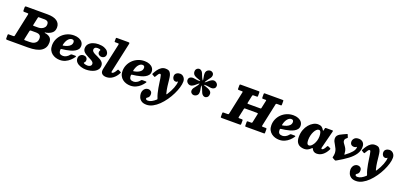

<svg xmlns="http://www.w3.org/2000/svg" viewBox="-14 -2173 7974 3805"><g transform="rotate(20 3973.0 -270.0)"><path d="M416 0H-17Q-36.5 0 -42 -3.8Q-47.5 -7.5 -47.5 -27.5V-92.5Q-47.5 -104 -44.5 -108.8Q-41.5 -113.5 -29 -113.5H60Q81 -113.5 85.8 -117.5Q90.5 -121.5 94 -138.5L194.5 -609Q198.5 -628 193.8 -632.2Q189 -636.5 163.5 -636.5H116.5Q95 -636.5 89.2 -641.8Q83.5 -647 83.5 -668V-721Q83.5 -740.5 90.5 -745.2Q97.5 -750 115.5 -750H556Q691 -750 757.8 -701.8Q824.5 -653.5 824.5 -571.5Q824.5 -499 783 -459.2Q741.5 -419.5 667.5 -401Q649.5 -396.5 639.8 -396.8Q630 -397 630 -390Q630 -383.5 638 -383.5Q646 -383.5 663 -380Q723.5 -365.5 754 -331.5Q784.5 -297.5 784.5 -233.5Q784.5 -121.5 696 -60.8Q607.5 0 416 0ZM380 -440.5H476Q510.5 -440.5 544 -454Q577.5 -467.5 599.8 -494Q622 -520.5 622 -560.5Q622 -601 599.2 -618.8Q576.5 -636.5 541.5 -636.5H423.5Q406 -636.5 403.5 -632.5Q401 -628.5 398.5 -614.5L365.5 -462Q363.5 -451 364 -445.8Q364.5 -440.5 380 -440.5ZM406 -113.5Q467 -113.5 503.5 -131Q540 -148.5 556 -177.5Q572 -206.5 572 -241Q572 -294.5 543 -314.5Q514 -334.5 471.5 -334.5H366Q347.5 -334.5 342 -329.8Q336.5 -325 333 -309.5L296.5 -138Q293 -121.5 296.8 -117.5Q300.5 -113.5 321.5 -113.5Z M851 -203.5Q851 -271.5 877.5 -332Q904 -392.5 951 -438.5Q998 -484.5 1061 -511Q1124 -537.5 1197.5 -537.5Q1256.5 -537.5 1302.2 -519Q1348 -500.5 1374 -466.5Q1400 -432.5 1400 -386Q1400 -344.5 1377.5 -314.8Q1355 -285 1317.8 -264.5Q1280.5 -244 1234.8 -231Q1189 -218 1141.8 -210.2Q1094.5 -202.5 1053 -198Q1042.5 -196.5 1039.2 -192Q1036 -187.5 1036 -175Q1035.5 -119.5 1059.2 -99.5Q1083 -79.5 1125.5 -79.5Q1159.5 -79.5 1194.8 -98.5Q1230 -117.5 1256.5 -152.5Q1262.5 -160 1267.8 -163.8Q1273 -167.5 1287.5 -167.5H1348Q1368 -167.5 1372 -162Q1376 -156.5 1366.5 -142.5Q1338.5 -102 1299.2 -65.5Q1260 -29 1208.2 -5.8Q1156.5 17.5 1092.5 17.5Q1048.5 17.5 1005.8 4.5Q963 -8.5 928 -35.5Q893 -62.5 872 -104.2Q851 -146 851 -203.5ZM1062.5 -273.5Q1107.5 -281 1145.8 -297.2Q1184 -313.5 1207.5 -340Q1231 -366.5 1231.5 -405Q1231.5 -424.5 1221.5 -438.8Q1211.5 -453 1183.5 -453Q1143 -453 1106.8 -412.5Q1070.5 -372 1051 -295Q1047.5 -281 1049 -276.2Q1050.5 -271.5 1062.5 -273.5Z M1728.5 -130.5Q1728.5 -152.5 1710.5 -169.8Q1692.5 -187 1664.2 -202Q1636 -217 1604.2 -232.8Q1572.5 -248.5 1544 -267.5Q1515.5 -286.5 1497.5 -311Q1479.5 -335.5 1479.5 -368.5Q1479.5 -427 1513.2 -464.8Q1547 -502.5 1600 -521Q1653 -539.5 1711.5 -539.5Q1785 -539.5 1834.8 -519.8Q1884.5 -500 1909.5 -469Q1934.5 -438 1934.5 -403.5Q1934.5 -368 1910.5 -345.2Q1886.5 -322.5 1846 -322.5Q1816 -322.5 1792.8 -342.8Q1769.5 -363 1769.5 -392.5Q1769.5 -415.5 1776.5 -423.5Q1783.5 -431.5 1783.5 -442.5Q1783.5 -451 1764.5 -456.2Q1745.5 -461.5 1724 -461.5Q1684.5 -461.5 1666.5 -445.5Q1648.5 -429.5 1648.5 -403.5Q1648.5 -379 1667.5 -361.5Q1686.5 -344 1716.2 -329.2Q1746 -314.5 1779.5 -299.5Q1813 -284.5 1842.8 -265.5Q1872.5 -246.5 1891.2 -220.8Q1910 -195 1910 -158.5Q1910 -111 1886.8 -77.2Q1863.5 -43.5 1824.5 -22.2Q1785.5 -1 1738.5 9.2Q1691.5 19.5 1644.5 19.5Q1587.5 19.5 1533.8 2Q1480 -15.5 1445.5 -50Q1411 -84.5 1411 -135.5Q1411 -176 1439.8 -204Q1468.5 -232 1511.5 -232Q1546.5 -232 1569 -211.5Q1591.5 -191 1591.5 -159Q1591.5 -134.5 1584.2 -122.5Q1577 -110.5 1569.8 -104.8Q1562.5 -99 1562.5 -92.5Q1562.5 -83 1589.8 -74.5Q1617 -66 1651 -66Q1680.5 -66 1704.5 -82Q1728.5 -98 1728.5 -130.5Z M2275 -741 2142.5 -133Q2139.5 -122.5 2139.5 -113.5Q2139.5 -98 2154.5 -98Q2171.5 -98 2192 -120.2Q2212.5 -142.5 2234 -181.5Q2240.5 -193.5 2244.5 -197Q2248.5 -200.5 2262 -194L2303 -175Q2314 -169.5 2316.8 -165.8Q2319.5 -162 2314 -151Q2274.5 -72 2211.5 -25.5Q2148.5 21 2076 21Q2020.5 21 1989.8 -3.2Q1959 -27.5 1959 -70.5Q1959 -82 1961.2 -97.8Q1963.5 -113.5 1966.5 -125.5L2082.5 -657Q2086 -673.5 2084.8 -681Q2083.5 -688.5 2061.5 -688.5H2014Q2000.5 -688.5 1996.2 -691.2Q1992 -694 1992 -707.5V-760.5Q1992 -772.5 1995 -776.2Q1998 -780 2010 -780H2243.5Q2273.5 -780 2276.8 -772Q2280 -764 2275 -741Z M2337.5 -203.5Q2337.5 -271.5 2364 -332Q2390.5 -392.5 2437.5 -438.5Q2484.5 -484.5 2547.5 -511Q2610.5 -537.5 2684 -537.5Q2743 -537.5 2788.8 -519Q2834.5 -500.5 2860.5 -466.5Q2886.5 -432.5 2886.5 -386Q2886.5 -344.5 2864 -314.8Q2841.5 -285 2804.2 -264.5Q2767 -244 2721.2 -231Q2675.5 -218 2628.2 -210.2Q2581 -202.5 2539.5 -198Q2529 -196.5 2525.8 -192Q2522.5 -187.5 2522.5 -175Q2522 -119.5 2545.8 -99.5Q2569.5 -79.5 2612 -79.5Q2646 -79.5 2681.2 -98.5Q2716.5 -117.5 2743 -152.5Q2749 -160 2754.2 -163.8Q2759.5 -167.5 2774 -167.5H2834.5Q2854.5 -167.5 2858.5 -162Q2862.5 -156.5 2853 -142.5Q2825 -102 2785.8 -65.5Q2746.5 -29 2694.8 -5.8Q2643 17.5 2579 17.5Q2535 17.5 2492.2 4.5Q2449.5 -8.5 2414.5 -35.5Q2379.5 -62.5 2358.5 -104.2Q2337.5 -146 2337.5 -203.5ZM2549 -273.5Q2594 -281 2632.2 -297.2Q2670.5 -313.5 2694 -340Q2717.5 -366.5 2718 -405Q2718 -424.5 2708 -438.8Q2698 -453 2670 -453Q2629.5 -453 2593.2 -412.5Q2557 -372 2537.5 -295Q2534 -281 2535.5 -276.2Q2537 -271.5 2549 -273.5Z M3399 -365.5Q3365.5 -365.5 3345 -391.8Q3324.5 -418 3325 -452Q3325 -497.5 3357.2 -520.5Q3389.5 -543.5 3429 -543.5Q3477.5 -543.5 3510.2 -507.2Q3543 -471 3543 -417.5Q3543 -362 3522 -290.8Q3501 -219.5 3463.5 -142.8Q3426 -66 3375.5 6.2Q3325 78.5 3265.5 136.8Q3206 195 3141 229.2Q3076 263.5 3010 263.5Q2942.5 263.5 2903.2 236.5Q2864 209.5 2847.2 169Q2830.5 128.5 2830.5 87.5Q2830.5 53.5 2844.5 24.2Q2858.5 -5 2884 -23Q2909.5 -41 2943.5 -41Q2976.5 -41 3000.8 -19.8Q3025 1.5 3024.5 41Q3024.5 71.5 3015.2 88.5Q3006 105.5 2994 114.8Q2982 124 2973 130Q2964 136 2963.5 144.5Q2963 178 3011 178Q3048 178 3089.2 156Q3130.5 134 3168.5 99.5Q3178.5 90.5 3179.5 86.5Q3180.5 82.5 3175 68.5Q3157 26 3143.8 -26.2Q3130.5 -78.5 3121.2 -132.8Q3112 -187 3105 -236.5Q3098 -286 3092 -324.5Q3086 -363 3079.5 -383Q3076.5 -390.5 3072.5 -398Q3068.5 -405.5 3057 -405.5Q3041.5 -405.5 3024.2 -381Q3007 -356.5 2986.5 -320.5Q2982.5 -313 2978.8 -311Q2975 -309 2967 -313L2921.5 -340Q2912 -345 2913 -348.8Q2914 -352.5 2918.5 -361.5Q2942 -409 2971.8 -449.5Q3001.5 -490 3039.2 -514.8Q3077 -539.5 3124 -539.5Q3184.5 -539.5 3210.5 -515.5Q3236.5 -491.5 3248.5 -450Q3259 -414 3264.8 -354.8Q3270.5 -295.5 3279 -225.2Q3287.5 -155 3305.5 -86.5Q3311 -65 3314.5 -65.2Q3318 -65.5 3328.5 -81Q3383 -165 3413.5 -244.2Q3444 -323.5 3444 -373.5Q3444 -382 3440.5 -382Q3434 -382 3428.2 -373.8Q3422.5 -365.5 3399 -365.5Z M3966.5 -486Q3994 -474.5 4021 -466.5Q4048 -458.5 4078.5 -439.5Q4119 -413.5 4122.8 -376.8Q4126.5 -340 4110 -312Q4096.5 -288 4066.5 -279.5Q4036.5 -271 4008 -290Q3985.5 -305 3972.8 -331.2Q3960 -357.5 3949.5 -388Q3939 -418.5 3922.5 -445.5Q3913 -462.5 3906.8 -467.5Q3900.5 -472.5 3905 -442.5Q3909 -414 3915 -386.2Q3921 -358.5 3920 -327Q3920 -295 3905.5 -274.8Q3891 -254.5 3869.2 -245Q3847.5 -235.5 3826 -235.5Q3799 -235.5 3776.2 -256.5Q3753.5 -277.5 3755.5 -313Q3757.5 -340 3774.2 -364.2Q3791 -388.5 3812.2 -413.2Q3833.5 -438 3848.5 -466Q3860 -487 3858.5 -490.8Q3857 -494.5 3838 -480Q3814.5 -462 3793.2 -442.5Q3772 -423 3743.5 -407.5Q3715.5 -392 3690.8 -394.5Q3666 -397 3647 -410.8Q3628 -424.5 3617 -443.5Q3603.5 -467 3610.8 -497.2Q3618 -527.5 3649.5 -543Q3675 -555.5 3705.5 -552.5Q3736 -549.5 3769.2 -543.2Q3802.5 -537 3836 -539.5Q3858.5 -541 3855.8 -544.2Q3853 -547.5 3838.5 -554Q3810.5 -565.5 3783.2 -573.8Q3756 -582 3725 -600.5Q3701.5 -614.5 3690.8 -637.5Q3680 -660.5 3681 -685Q3682 -709.5 3692.5 -728Q3706.5 -752 3736.5 -760.5Q3766.5 -769 3795.5 -750Q3819 -734 3831.8 -706Q3844.5 -678 3856 -646Q3867.5 -614 3885.5 -586.5Q3892.5 -576 3897.2 -570.8Q3902 -565.5 3899.5 -587.5Q3896 -619 3889.2 -649Q3882.5 -679 3883 -713Q3883.5 -745 3898 -765.2Q3912.5 -785.5 3934 -795Q3955.5 -804.5 3977.5 -804.5Q4004.5 -804.5 4027.2 -783.5Q4050 -762.5 4047.5 -727Q4045.5 -700.5 4029.5 -676.5Q4013.5 -652.5 3993 -628.5Q3972.5 -604.5 3957 -577.5Q3945 -557 3944.5 -550.5Q3944 -544 3965 -560.5Q3988.5 -579 4010 -598Q4031.5 -617 4059.5 -632.5Q4087.5 -648 4112.2 -645.5Q4137 -643 4156 -629.2Q4175 -615.5 4186 -596.5Q4199.5 -573 4192.2 -542.8Q4185 -512.5 4153.5 -497Q4129 -485 4099.5 -487.5Q4070 -490 4038 -496Q4006 -502 3974 -501Q3949.5 -500 3948.5 -496.8Q3947.5 -493.5 3966.5 -486Z M4480.5 -22.5V-86.5Q4480.5 -105 4485.8 -109.2Q4491 -113.5 4508.5 -113.5H4577.5Q4600.5 -113.5 4605.8 -118.2Q4611 -123 4615 -142L4716 -617Q4719 -629.5 4715.8 -633Q4712.5 -636.5 4697.5 -636.5H4635.5Q4620.5 -636.5 4615.8 -639.8Q4611 -643 4611 -658.5V-722Q4611 -741.5 4616 -745.8Q4621 -750 4640 -750H5013Q5025.5 -750 5028.5 -746.2Q5031.5 -742.5 5031.5 -729.5V-658.5Q5031.5 -643 5027 -639.8Q5022.5 -636.5 5007 -636.5H4946Q4929.5 -636.5 4925 -632.2Q4920.5 -628 4918 -614.5L4885.5 -464Q4883 -451 4885 -445.8Q4887 -440.5 4904.5 -440.5H5155Q5169 -440.5 5171.8 -443.2Q5174.5 -446 5177 -457.5L5211 -616.5Q5213.5 -628.5 5211.8 -632.5Q5210 -636.5 5196 -636.5H5144Q5128.5 -636.5 5125.2 -641Q5122 -645.5 5122 -661V-731.5Q5122 -743 5125.5 -746.5Q5129 -750 5141.5 -750H5511.5Q5526.5 -750 5531 -747.2Q5535.5 -744.5 5535.5 -729.5V-657.5Q5535.5 -644 5532 -640.2Q5528.5 -636.5 5515.5 -636.5H5441.5Q5426 -636.5 5421 -632.8Q5416 -629 5413.5 -615.5L5311.5 -139Q5308 -123 5311 -118.2Q5314 -113.5 5334.5 -113.5H5388Q5403 -113.5 5407.5 -110Q5412 -106.5 5412 -90.5V-23Q5412 -8 5408 -4Q5404 0 5389 0H5015Q5002 0 4998.8 -4Q4995.5 -8 4995.5 -21.5V-93.5Q4995.5 -107.5 4999.8 -110.5Q5004 -113.5 5016.5 -113.5H5080Q5099.5 -113.5 5102.5 -117.8Q5105.5 -122 5109 -137.5L5146 -313Q5149.5 -328 5145.8 -331.5Q5142 -335 5123 -335H4877Q4862.5 -335 4859.8 -331.8Q4857 -328.5 4854.5 -316.5L4816 -137.5Q4813.5 -124.5 4815 -119Q4816.5 -113.5 4833.5 -113.5H4886Q4900.5 -113.5 4904.5 -109.8Q4908.5 -106 4908.5 -91V-23Q4908.5 -6.5 4903 -3.2Q4897.5 0 4882 0H4506Q4490 0 4485.2 -3.2Q4480.5 -6.5 4480.5 -22.5Z M5477 -203.5Q5477 -271.5 5503.5 -332Q5530 -392.5 5577 -438.5Q5624 -484.5 5687 -511Q5750 -537.5 5823.5 -537.5Q5882.5 -537.5 5928.2 -519Q5974 -500.5 6000 -466.5Q6026 -432.5 6026 -386Q6026 -344.5 6003.5 -314.8Q5981 -285 5943.8 -264.5Q5906.5 -244 5860.8 -231Q5815 -218 5767.8 -210.2Q5720.5 -202.5 5679 -198Q5668.5 -196.5 5665.2 -192Q5662 -187.5 5662 -175Q5661.5 -119.5 5685.2 -99.5Q5709 -79.5 5751.5 -79.5Q5785.5 -79.5 5820.8 -98.5Q5856 -117.5 5882.5 -152.5Q5888.5 -160 5893.8 -163.8Q5899 -167.5 5913.5 -167.5H5974Q5994 -167.5 5998 -162Q6002 -156.5 5992.5 -142.5Q5964.5 -102 5925.2 -65.5Q5886 -29 5834.2 -5.8Q5782.5 17.5 5718.5 17.5Q5674.5 17.5 5631.8 4.5Q5589 -8.5 5554 -35.5Q5519 -62.5 5498 -104.2Q5477 -146 5477 -203.5ZM5688.5 -273.5Q5733.5 -281 5771.8 -297.2Q5810 -313.5 5833.5 -340Q5857 -366.5 5857.5 -405Q5857.5 -424.5 5847.5 -438.8Q5837.5 -453 5809.5 -453Q5769 -453 5732.8 -412.5Q5696.5 -372 5677 -295Q5673.5 -281 5675 -276.2Q5676.5 -271.5 5688.5 -273.5Z M6729.5 -140.5Q6693.5 -68 6637.5 -23.5Q6581.5 21 6511 21Q6476.5 21 6452.5 5.8Q6428.5 -9.5 6416.5 -32Q6413.5 -39 6411.2 -43Q6409 -47 6407.5 -50Q6402.5 -57 6397.5 -55Q6392.5 -53 6382 -43.5Q6355 -15.5 6321.2 1Q6287.5 17.5 6246.5 17.5Q6200 17.5 6159.2 0.2Q6118.5 -17 6093 -58.8Q6067.5 -100.5 6067.5 -174Q6067.5 -254.5 6092.2 -321Q6117 -387.5 6157.8 -435.8Q6198.5 -484 6246.8 -510.2Q6295 -536.5 6342 -536.5Q6392.5 -536.5 6421.8 -516Q6451 -495.5 6467.5 -462.5Q6474 -450 6478.5 -448.8Q6483 -447.5 6487.5 -468L6495 -505Q6497 -513 6501 -516.5Q6505 -520 6517.5 -520H6643.5Q6660.5 -520 6663 -515.8Q6665.5 -511.5 6662 -498L6569 -133Q6566.5 -122.5 6566.5 -113.5Q6566.5 -98 6581.5 -98Q6598 -98 6617 -120.2Q6636 -142.5 6655.5 -181Q6663 -195 6668 -196.8Q6673 -198.5 6685.5 -193L6720 -176.5Q6735 -169.5 6736.8 -163.5Q6738.5 -157.5 6729.5 -140.5ZM6449 -321.5Q6449 -368.5 6437.2 -403.8Q6425.5 -439 6396 -439Q6371 -439 6347.5 -417Q6324 -395 6304.8 -357.5Q6285.5 -320 6274.2 -273.5Q6263 -227 6263 -178.5Q6263 -126.5 6275.5 -103.2Q6288 -80 6315 -80Q6336 -80 6359.2 -99.5Q6382.5 -119 6403 -152.5Q6423.5 -186 6436.2 -229.5Q6449 -273 6449 -321.5Z M7160 -358.5Q7122 -358.5 7100.2 -380.2Q7078.5 -402 7078.5 -441.5Q7079 -480.5 7108.8 -512Q7138.5 -543.5 7199.5 -543.5Q7253.5 -543.5 7288.5 -510.8Q7323.5 -478 7323.5 -415.5Q7323.5 -332.5 7277.5 -262Q7231.5 -191.5 7144.2 -125.5Q7057 -59.5 6932.5 11Q6920.5 17.5 6912.2 20.8Q6904 24 6892 17L6844 -9.5Q6837.5 -13 6837 -16.2Q6836.5 -19.5 6838.5 -29.5Q6842.5 -46.5 6846.8 -69Q6851 -91.5 6850 -116Q6847.5 -160.5 6832 -196Q6816.5 -231.5 6797 -262.5Q6777.5 -293.5 6763 -324Q6748.5 -354.5 6748.5 -389.5Q6748.5 -422.5 6765.5 -446Q6782.5 -469.5 6811.2 -486.8Q6840 -504 6875 -519Q6910 -534 6945.5 -551Q6954 -555.5 6956.2 -555.2Q6958.5 -555 6962.5 -546L6983 -496.5Q6986.5 -488.5 6986.5 -486.2Q6986.5 -484 6979.5 -479Q6966 -469 6949.8 -452Q6933.5 -435 6933.5 -411Q6933.5 -385.5 6947.5 -364.2Q6961.5 -343 6980.2 -319Q6999 -295 7014.5 -262.5Q7030 -230 7032.5 -181.5Q7033 -173 7033.5 -165.2Q7034 -157.5 7035 -152.5Q7036.5 -148 7039.5 -149Q7042.5 -150 7050.5 -156Q7131.5 -215 7176.2 -268Q7221 -321 7221 -369Q7221 -377 7215.5 -377Q7209 -377 7198.5 -367.8Q7188 -358.5 7160 -358.5Z M7818.5 -365.5Q7785 -365.5 7764.5 -391.8Q7744 -418 7744.5 -452Q7744.5 -497.5 7776.8 -520.5Q7809 -543.5 7848.5 -543.5Q7897 -543.5 7929.8 -507.2Q7962.5 -471 7962.5 -417.5Q7962.5 -362 7941.5 -290.8Q7920.5 -219.5 7883 -142.8Q7845.5 -66 7795 6.2Q7744.5 78.5 7685 136.8Q7625.5 195 7560.5 229.2Q7495.5 263.5 7429.5 263.5Q7362 263.5 7322.8 236.5Q7283.5 209.5 7266.8 169Q7250 128.5 7250 87.5Q7250 53.5 7264 24.2Q7278 -5 7303.5 -23Q7329 -41 7363 -41Q7396 -41 7420.2 -19.8Q7444.5 1.5 7444 41Q7444 71.5 7434.8 88.5Q7425.5 105.5 7413.5 114.8Q7401.5 124 7392.5 130Q7383.5 136 7383 144.5Q7382.5 178 7430.5 178Q7467.5 178 7508.8 156Q7550 134 7588 99.5Q7598 90.5 7599 86.5Q7600 82.5 7594.5 68.5Q7576.5 26 7563.2 -26.2Q7550 -78.5 7540.8 -132.8Q7531.5 -187 7524.5 -236.5Q7517.5 -286 7511.5 -324.5Q7505.5 -363 7499 -383Q7496 -390.5 7492 -398Q7488 -405.5 7476.5 -405.5Q7461 -405.5 7443.8 -381Q7426.5 -356.5 7406 -320.5Q7402 -313 7398.2 -311Q7394.5 -309 7386.5 -313L7341 -340Q7331.5 -345 7332.5 -348.8Q7333.5 -352.5 7338 -361.5Q7361.5 -409 7391.2 -449.5Q7421 -490 7458.8 -514.8Q7496.5 -539.5 7543.5 -539.5Q7604 -539.5 7630 -515.5Q7656 -491.5 7668 -450Q7678.5 -414 7684.2 -354.8Q7690 -295.5 7698.5 -225.2Q7707 -155 7725 -86.5Q7730.5 -65 7734 -65.2Q7737.5 -65.5 7748 -81Q7802.5 -165 7833 -244.2Q7863.5 -323.5 7863.5 -373.5Q7863.5 -382 7860 -382Q7853.5 -382 7847.8 -373.8Q7842 -365.5 7818.5 -365.5Z"/></g></svg>

Font: Besley* Heavy
Style: Italic
Weight: 800
Italic angle: -13°
Designer: Owen Earl
Foundry: indestructible type*
Version: Version 3.000; ttfautohint (v1.8.3)